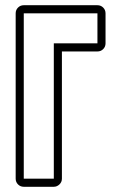

<svg xmlns="http://www.w3.org/2000/svg" viewBox="-20 -715 492 735"><path d="M217 -31Q217 -18 207.5 -9Q198 0 186 0H71Q58 0 49 -9Q40 -18 40 -31V-664Q40 -677 49 -686Q58 -695 71 -695H353Q366 -695 375 -686Q384 -677 384 -664V-549Q384 -536 375 -527Q366 -518 353 -518H217ZM186 -549H353V-664H71V-31H186Z"/></svg>

Font: Lichte PostBus
Style: Regular
Weight: 400
Designer: Peter Wiegel
Version: Version 1.001